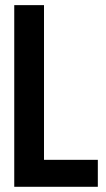

<svg xmlns="http://www.w3.org/2000/svg" viewBox="-20 -717 408 737"><path d="M355.5 0H34.7V-697.3H148.9V-103.5H355.5Z"/></svg>

Font: Agdasima
Style: Bold
Weight: 700
Width: 3
Designer: The DocRepair Project, Patric King
Foundry: Google
Version: Version 2.002